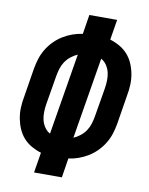

<svg xmlns="http://www.w3.org/2000/svg" viewBox="-83 -796 666 857"><g transform="rotate(10 250.0 -367.5)"><path d="M131 0 146 -92Q123 -99 102 -111Q81 -123 65.5 -140.5Q50 -158 40.5 -180Q31 -202 26.5 -226Q22 -250 23 -275Q24 -300 29 -326L50 -456Q54 -479 61 -501.5Q68 -524 80.5 -545Q93 -566 110.5 -584Q128 -602 149 -615Q170 -628 192.5 -636Q215 -644 238 -647L252 -735H378L363 -643Q386 -636 407 -624Q428 -612 443.5 -594.5Q459 -577 468.5 -555Q478 -533 482.5 -509Q487 -485 486 -460Q485 -435 480 -409L459 -279Q455 -256 448 -233.5Q441 -211 428.5 -190Q416 -169 398.5 -151Q381 -133 360 -120Q339 -107 316.5 -99Q294 -91 271 -88L257 0ZM171 -183 232 -552Q216 -545 201.5 -533.5Q187 -522 177 -507Q167 -492 162 -475.5Q157 -459 154 -442L132 -311Q129 -293 128.5 -274Q128 -255 132 -238Q136 -221 146 -206Q156 -191 171 -183ZM277 -183Q293 -190 307.5 -201.5Q322 -213 332 -228Q342 -243 347 -259.5Q352 -276 355 -293L377 -424Q380 -442 380.5 -461Q381 -480 377 -497Q373 -514 363 -529Q353 -544 338 -552Z"/></g></svg>

Font: Iosevka Extrabold Oblique
Style: Regular
Weight: 800
Italic angle: -9°
Monospace: yes
Designer: Belleve Invis
Foundry: Belleve Invis
Version: Version 32.5.0; ttfautohint (v1.8.4)